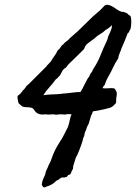

<svg xmlns="http://www.w3.org/2000/svg" viewBox="-20 -765 584 824"><path d="M419.9 -386.7Q429.7 -384.8 444.8 -386.2Q460 -387.7 470.7 -385.7Q482.4 -372.1 481.4 -361.3Q480.5 -350.6 478.5 -339.8Q478.5 -331.1 478.5 -326.7Q478.5 -322.3 473.6 -318.4Q462.9 -305.7 451.2 -302.2Q439.5 -298.8 426.3 -295.9Q413.1 -293 400.4 -290.5Q387.7 -288.1 378.9 -287.1Q377 -283.2 375.5 -278.3Q374 -273.4 371.1 -269.5Q367.2 -256.8 365.2 -249.5Q363.3 -242.2 360.4 -233.4Q353.5 -221.7 352.5 -217.3Q351.6 -212.9 349.6 -208Q342.8 -194.3 342.8 -189.9Q342.8 -185.5 340.8 -180.7Q339.8 -177.7 338.4 -174.8Q336.9 -171.9 335.9 -168.9Q335 -160.2 334 -159.2Q333 -158.2 333 -156.2Q329.1 -145.5 326.2 -136.2Q323.2 -127 319.3 -118.2Q312.5 -100.6 309.1 -95.2Q305.7 -89.8 303.7 -83Q301.8 -75.2 299.3 -68.8Q296.9 -62.5 294.9 -54.7Q293.9 -52.7 293.9 -48.3Q293.9 -43.9 293 -40Q288.1 -33.2 285.2 -23.9Q282.2 -14.6 272.5 -13.7Q267.6 -4.9 263.2 -4.9Q258.8 -4.9 255.9 -2.9Q243.2 -4.9 238.3 0.5Q233.4 5.9 221.7 10.7Q204.1 29.3 178.7 36.1Q172.9 40 170.4 39.1Q168 38.1 166 38.1Q161.1 34.2 159.2 26.4Q161.1 13.7 165 3.9Q168.9 -5.9 173.8 -15.6Q175.8 -28.3 180.2 -36.6Q184.6 -44.9 188.5 -55.7Q197.3 -70.3 202.1 -85.9Q207 -101.6 214.8 -117.2Q217.8 -124 221.2 -129.9Q224.6 -135.7 228.5 -142.6Q234.4 -153.3 240.2 -161.6Q246.1 -169.9 251 -179.7Q255.9 -190.4 261.2 -199.7Q266.6 -209 271.5 -219.7Q277.3 -237.3 279.3 -249Q281.2 -260.7 287.1 -274.4Q281.2 -275.4 273.4 -275.4Q265.6 -275.4 260.7 -273.4Q251 -274.4 241.2 -274.4Q231.4 -274.4 220.7 -272.5Q210.9 -275.4 199.2 -273.9Q187.5 -272.5 173.8 -274.4Q163.1 -272.5 152.8 -274.4Q142.6 -276.4 136.7 -281.2Q130.9 -286.1 126.5 -293.5Q122.1 -300.8 114.3 -302.7Q105.5 -304.7 98.1 -304.7Q90.8 -304.7 84 -305.7Q76.2 -306.6 70.8 -312Q65.4 -317.4 59.6 -322.3Q53.7 -343.8 55.7 -353.5Q68.4 -362.3 70.3 -367.2Q76.2 -371.1 77.1 -376Q85.9 -382.8 95.7 -398.4Q99.6 -400.4 102.1 -403.3Q104.5 -406.2 108.4 -409.2Q125 -425.8 142.6 -443.4Q160.2 -460.9 176.8 -477.5Q181.6 -484.4 187.5 -489.7Q193.4 -495.1 198.2 -501Q205.1 -513.7 213.4 -524.4Q221.7 -535.2 227.5 -548.8Q235.4 -553.7 239.7 -562Q244.1 -570.3 252 -575.2Q257.8 -583 266.1 -588.4Q274.4 -593.8 280.3 -601.6Q314.5 -629.9 345.2 -661.6Q376 -693.4 410.2 -721.7Q421.9 -734.4 428.7 -740.7Q435.5 -747.1 448.2 -743.2Q456.1 -741.2 466.3 -734.9Q476.6 -728.5 484.4 -722.7Q493.2 -716.8 503.9 -713.9Q508.8 -714.8 512.7 -712.9Q516.6 -710.9 519.5 -710.9Q527.3 -708 530.3 -702.1Q534.2 -702.1 535.2 -699.7Q536.1 -697.3 540 -696.3Q543.9 -685.5 543.5 -668.5Q543 -651.4 540 -640.6Q534.2 -630.9 533.7 -627.9Q533.2 -625 528.3 -623Q521.5 -605.5 515.1 -589.4Q508.8 -573.2 501 -556.6Q498 -545.9 493.7 -537.1Q489.3 -528.3 487.3 -514.6Q471.7 -490.2 464.4 -473.6Q457 -457 447.3 -440.4Q442.4 -432.6 437.5 -421.9Q432.6 -411.1 429.7 -401.4Q426.8 -398.4 424.3 -395Q421.9 -391.6 419.9 -386.7ZM459 -655.3Q453.1 -650.4 447.3 -645.5Q441.4 -640.6 433.6 -636.7Q422.9 -626 409.7 -618.7Q396.5 -611.3 384.8 -599.6Q372.1 -589.8 358.9 -580.6Q345.7 -571.3 340.8 -554.7Q327.1 -541 313 -526.9Q298.8 -512.7 284.2 -499Q271.5 -488.3 262.7 -474.6Q252.9 -469.7 247.6 -460.4Q242.2 -451.2 237.3 -441.4Q232.4 -437.5 229 -432.6Q225.6 -427.7 219.7 -424.8Q208 -408.2 192.4 -391.1Q176.8 -374 166 -356.4Q183.6 -359.4 205.6 -359.9Q227.5 -360.4 243.2 -362.3Q248 -363.3 253.4 -363.8Q258.8 -364.3 262.7 -364.3Q283.2 -366.2 296.4 -368.2Q309.6 -370.1 325.2 -370.1Q330.1 -377.9 334.5 -385.7Q338.9 -393.6 342.8 -402.3Q348.6 -413.1 353 -421.9Q357.4 -430.7 362.3 -435.5Q366.2 -447.3 371.6 -453.1Q377 -459 378.9 -466.8Q399.4 -497.1 411.6 -528.3Q423.8 -559.6 438.5 -589.8Q441.4 -595.7 441.9 -599.6Q442.4 -603.5 444.3 -608.4Q449.2 -619.1 454.6 -631.3Q460 -643.6 460.9 -655.3Z"/></svg>

Font: Seaweed Script
Style: Regular
Weight: 400
Designer: Squid
Foundry: Font Diner, Inc DBA Neapolitan
Version: Version 1.000